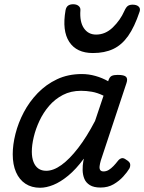

<svg xmlns="http://www.w3.org/2000/svg" viewBox="-20 -868 680 905"><path d="M169 17Q129 17 100 -2Q71 -21 55.5 -56.5Q40 -92 40 -141Q40 -186 53 -237.5Q66 -289 92 -338.5Q118 -388 157.5 -429Q197 -470 249 -494.5Q301 -519 366 -519Q398 -519 430 -510Q462 -501 490 -485L491 -489Q497 -506 507 -510.5Q517 -515 535 -515Q566 -515 574.5 -505.5Q583 -496 576 -476L455 -111Q451 -97 449.5 -85Q448 -73 452.5 -66.5Q457 -60 468 -60Q481 -60 492.5 -67Q504 -74 515 -85.5Q526 -97 536 -110Q543 -119 552.5 -122Q562 -125 575 -115Q592 -105 593.5 -94.5Q595 -84 590 -74Q580 -57 561 -36Q542 -15 515.5 0.5Q489 16 454 16Q422 16 403.5 4.5Q385 -7 377.5 -25.5Q370 -44 369.5 -66Q369 -88 373 -110Q374 -112 374.5 -114.5Q375 -117 375 -120Q338 -70 301.5 -40Q265 -10 231.5 3.5Q198 17 169 17ZM130 -153Q130 -125 138 -104.5Q146 -84 161 -73.5Q176 -63 198 -63Q232 -63 270 -90.5Q308 -118 348.5 -170.5Q389 -223 428 -298L468 -417Q439 -431 413 -435.5Q387 -440 362 -440Q314 -440 276.5 -420.5Q239 -401 211.5 -369Q184 -337 166 -298.5Q148 -260 139 -222Q130 -184 130 -153ZM418 -618Q341 -618 306.5 -670.5Q272 -723 289 -820Q292 -835 301 -841.5Q310 -848 325 -848Q341 -848 350.5 -840Q360 -832 359 -820Q355 -765 375.5 -735Q396 -705 433 -705Q477 -705 512 -739Q547 -773 566 -816Q574 -834 582.5 -840Q591 -846 605 -846Q624 -846 633.5 -837Q643 -828 638 -813Q614 -741 584 -698.5Q554 -656 513.5 -637Q473 -618 418 -618Z"/></svg>

Font: Playwrite SK
Style: Regular
Weight: 400
Designer: Veronika Burian, José Scaglione
Foundry: TypeTogether
Version: Version 1.002